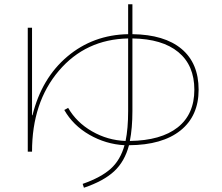

<svg xmlns="http://www.w3.org/2000/svg" viewBox="-20 -820 1040 899"><path d="M130 -281 132 -280Q175 -454 295.5 -555.5Q416 -657 580 -660V-800H600V-660Q750 -658 830 -591Q910 -524 910 -400Q910 -277 825 -209Q740 -141 584 -140Q564 -64 514.5 -18Q465 28 373 59L367 41Q453 11 498.5 -30Q544 -71 563 -140Q475 -145 398.5 -189Q322 -233 281 -305L299 -315Q338 -247 411 -205Q484 -163 568 -160Q580 -218 580 -300V-640Q381 -636 255.5 -488.5Q130 -341 130 -110H110V-690H130ZM588 -160Q734 -162 812 -223.5Q890 -285 890 -400Q890 -514 815 -576Q740 -638 600 -640V-300Q600 -220 588 -160Z"/></svg>

Font: M PLUS 1p Thin
Style: Regular
Weight: 250
Version: Version 1.062